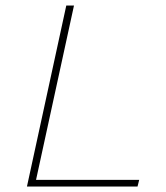

<svg xmlns="http://www.w3.org/2000/svg" viewBox="-20 -678 602 698"><path d="M486 -24 480 0H78L221 -658H249L111 -24Z"/></svg>

Font: Ysabeau Infant Extralight
Style: Italic
Weight: 200
Italic angle: -12°
Designer: Christian Thalmann (Catharsis Fonts)
Version: Version 0.003